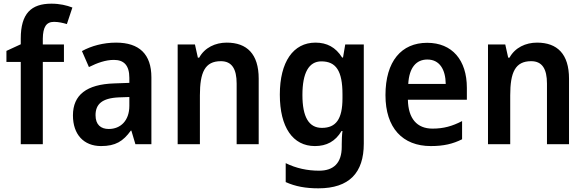

<svg xmlns="http://www.w3.org/2000/svg" viewBox="-20 -785 3187 1045"><path d="M328 -448V-543H213V-575C214 -637 231 -666 274 -666C300 -666 323 -660 344 -654L374 -744C343 -756 305 -765 260 -765C150 -765 93 -712 93 -575V-544L15 -508V-448H93V0H213V-448Z M612 -553C542 -553 477 -535 426 -507L464 -420C510 -443 555 -459 600 -459C654 -459 684 -430 684 -361V-334L601 -331C452 -326 377 -269 377 -157C377 -53 436 10 530 10C609 10 650 -16 692 -74H695L717 0H804V-364C804 -490 738 -553 612 -553ZM627 -255 684 -257V-209C684 -128 636 -83 572 -83C529 -83 500 -106 500 -158C500 -217 534 -251 627 -255Z M1214 -553C1152 -553 1094 -526 1064 -471H1057L1041 -543H947V0H1068V-266C1068 -391 1095 -452 1182 -452C1242 -452 1268 -410 1268 -330V0H1388V-357C1388 -491 1324 -553 1214 -553Z M1697 -553C1576 -553 1503 -448 1503 -270C1503 -92 1574 10 1694 10C1757 10 1805 -15 1839 -72H1844C1841 -52 1840 -20 1840 0V14C1840 102 1796 144 1717 144C1653 144 1592 131 1535 103V206C1588 230 1644 240 1713 240C1881 240 1960 155 1960 -3V-543H1859L1847 -472H1842C1807 -528 1759 -553 1697 -553ZM1729 -451C1809 -451 1844 -399 1844 -272V-250C1844 -136 1808 -89 1732 -89C1661 -89 1626 -148 1626 -268C1626 -389 1661 -451 1729 -451Z M2305 -552C2165 -552 2078 -452 2078 -267C2078 -89 2171 10 2325 10C2395 10 2445 -2 2495 -27V-126C2441 -98 2394 -85 2334 -85C2249 -85 2202 -140 2200 -242H2521V-307C2521 -458 2441 -552 2305 -552ZM2306 -461C2373 -461 2405 -406 2406 -328H2202C2207 -418 2246 -461 2306 -461Z M2903 -553C2841 -553 2783 -526 2753 -471H2746L2730 -543H2636V0H2757V-266C2757 -391 2784 -452 2871 -452C2931 -452 2957 -410 2957 -330V0H3077V-357C3077 -491 3013 -553 2903 -553Z"/></svg>

Font: Noto Sans Myanmar SemiCondensed SemiBold
Style: Regular
Weight: 600
Width: 4
Designer: Monotype Design Team
Foundry: Monotype Imaging Inc.
Version: Version 2.107